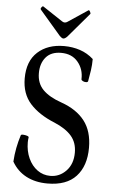

<svg xmlns="http://www.w3.org/2000/svg" viewBox="-59 -903 564 956"><g transform="rotate(5 223.0 -425.5)"><path d="M215 13Q154 13 108.5 -11Q63 -35 37 -81Q39 -116 45.5 -149.5Q52 -183 62 -214Q63 -219 73.5 -218.5Q84 -218 93.5 -215Q103 -212 102 -207Q101 -202 100.5 -195Q100 -188 100 -183Q100 -139 116.5 -103Q133 -67 161.5 -46.5Q190 -26 226 -26Q272 -26 305 -60.5Q338 -95 338 -152Q338 -202 309.5 -235Q281 -268 224 -292Q145 -324 101 -373Q57 -422 57 -499Q57 -585 107 -630.5Q157 -676 239 -676Q281 -676 318.5 -663.5Q356 -651 386 -624Q386 -595 382 -567.5Q378 -540 373 -513Q372 -507 363.5 -506.5Q355 -506 347 -510Q339 -514 339 -519Q341 -569 311 -605Q281 -641 227 -641Q177 -641 151 -610.5Q125 -580 125 -531Q125 -480 156.5 -448Q188 -416 249 -395Q326 -368 366 -316.5Q406 -265 406 -182Q406 -91 358 -39Q310 13 215 13ZM231 -713Q224 -713 213 -724L108 -846Q103 -851 110 -859Q115 -866 119 -863L217 -798Q224 -793 231 -793Q238 -793 245 -798L344 -864Q348 -866 352 -858Q357 -849 354 -846L250 -724Q239 -713 231 -713Z"/></g></svg>

Font: Junicode Two Beta Condensed
Style: Regular
Weight: 400
Width: 3
Designer: Peter S. Baker
Foundry: Briery Creek Software
Version: Version 1.053; ttfautohint (v1.8.4)